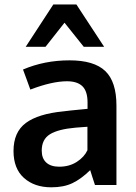

<svg xmlns="http://www.w3.org/2000/svg" viewBox="-20 -816 598 847"><path d="M93.3 -609.4 215.3 -796.4H316.9L439.5 -609.4H349.6L264.6 -715.8L180.7 -609.4ZM206.5 10.3Q131.8 10.3 85.7 -31Q39.6 -72.3 39.6 -149.9Q39.6 -233.4 94.2 -273.7Q148.9 -314 259.3 -324.7Q274.4 -326.7 292 -328.6Q309.6 -330.6 331.5 -332.5Q353.5 -334.5 366.2 -335.9V-364.3Q366.2 -413.1 343.8 -435.3Q321.3 -457.5 275.4 -457.5Q210 -457.5 113.8 -420.9Q113.3 -422.4 97.7 -465.3Q82 -508.3 81.5 -509.3Q176.3 -549.8 286.6 -549.8Q395 -549.8 444.3 -502.7Q493.7 -455.6 493.7 -350.1V0H398.9Q398.4 -2 388.2 -32.7Q377.9 -63.5 377.9 -65.4Q337.9 -26.4 299.6 -8.1Q261.2 10.3 206.5 10.3ZM241.2 -80.6Q285.6 -80.6 318.6 -101.8Q351.6 -123 365.7 -153.3V-256.8Q364.3 -256.8 340.1 -254.9Q315.9 -252.9 314 -252.9Q236.3 -246.1 200.2 -223.6Q164.1 -201.2 164.1 -151.4Q164.1 -117.2 184.1 -98.9Q204.1 -80.6 241.2 -80.6Z"/></svg>

Font: Oxygen
Style: Bold
Weight: 700
Designer: vernon adams
Foundry: Vernon Adams
Version: Version 0.2.3 webfont; ttfautohint (v0.93.3-1d66) -l 8 -r 50